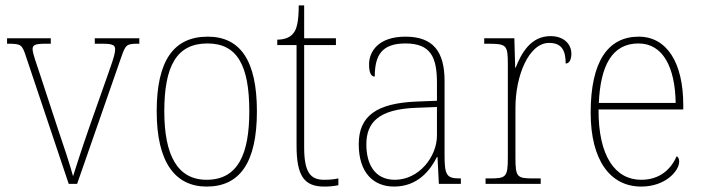

<svg xmlns="http://www.w3.org/2000/svg" viewBox="-20 -677 2586 707"><path d="M76 -468 233 0H264L427 -468C443 -514 447 -516 491 -516H493V-536H329V-516H357C397 -516 404 -510 404 -495C404 -475 389 -436 364 -365L309 -209C276 -114 257 -53 249 -28C239 -66 213 -145 193 -203L126 -407C116 -438 100 -480 100 -496C100 -510 107 -516 146 -516H167V-536H6V-516C58 -516 61 -514 76 -468Z M741 10C862 10 926 -77 926 -267C926 -455 864 -542 745 -542C619 -542 557 -453 557 -267C557 -78 626 10 741 10ZM741 -15C633 -15 585 -106 585 -267C585 -433 630 -517 744 -517C853 -517 898 -437 898 -267C898 -111 857 -15 741 -15Z M1174 10C1190 10 1207 9 1226 5V-20C1206 -16 1193 -15 1173 -15C1122 -15 1100 -44 1100 -135V-511H1217V-536H1100V-657H1080C1080 -599 1073 -567 1058 -552C1047 -539 1027 -531 1001 -531V-511H1072V-141C1072 -29 1100 10 1174 10Z M1431 10C1519 10 1565 -51 1589 -99H1591L1596 0H1677V-20H1672C1624 -20 1617 -33 1617 -107V-379C1617 -486 1576 -542 1473 -542C1373 -542 1339 -487 1339 -440C1339 -410 1346 -395 1360 -395C1360 -475 1387 -517 1473 -517C1568 -517 1589 -464 1589 -371V-306L1514 -303C1368 -297 1301 -251 1301 -146C1301 -40 1356 10 1431 10ZM1434 -15C1359 -15 1329 -74 1329 -145C1329 -226 1374 -275 1512 -280L1589 -283V-178C1589 -100 1523 -15 1434 -15Z M1768 0H1971V-20H1945C1884 -20 1878 -24 1878 -97V-280C1878 -398 1927 -519 2002 -519C2047 -519 2063 -493 2063 -443C2077 -443 2084 -459 2084 -479C2084 -515 2056 -544 2007 -544C1935 -544 1900 -482 1879 -428H1877L1874 -536H1763V-516H1775C1845 -516 1850 -512 1850 -441V-97C1850 -24 1843 -20 1783 -20H1768Z M2341 10C2432 10 2481 -49 2481 -82C2481 -93 2477 -98 2472 -102C2451 -55 2411 -15 2341 -15C2246 -15 2183 -101 2184 -274H2496V-290C2496 -447 2435 -542 2332 -542C2219 -542 2155 -451 2155 -262C2155 -87 2227 10 2341 10ZM2468 -298H2185C2191 -432 2232 -517 2331 -517C2422 -517 2466 -428 2468 -298Z"/></svg>

Font: Noto Serif Tamil SemiCondensed Thin
Style: Regular
Weight: 100
Width: 4
Designer: Indian Type Foundry, Tom Grace, and the Monotype Design Team
Foundry: Monotype Imaging Inc.
Version: Version 2.004